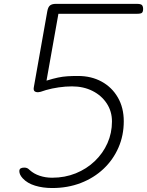

<svg xmlns="http://www.w3.org/2000/svg" viewBox="-20 -948 742 968"><path d="M243 0Q196 0 156.8 -12Q117.5 -24 94.5 -49Q77.5 -67.5 77.5 -85Q77.5 -95 84 -99Q90.5 -103 102 -103Q111.5 -103 117.2 -100.2Q123 -97.5 130.5 -90Q151 -71.5 180.2 -61.8Q209.5 -52 243 -52Q307 -52 362 -74.2Q417 -96.5 458 -135.8Q499 -175 521.8 -226.2Q544.5 -277.5 544.5 -335.5Q544.5 -386.5 518.2 -426.5Q492 -466.5 446.5 -489.5Q401 -512.5 343 -512.5Q310.5 -512.5 276 -507.5Q241.5 -502.5 212 -494Q193.5 -487.5 184.8 -485.2Q176 -483 172 -483Q159.5 -483 153.8 -488.5Q148 -494 150.5 -508L218.5 -891.5Q222.5 -913.5 232.8 -921Q243 -928.5 261.5 -928.5H670.5Q690.5 -928.5 696 -922Q701.5 -915.5 701.5 -903Q701.5 -889.5 696.2 -884Q691 -878.5 670.5 -878.5H274.5L214.5 -541.5Q248.5 -552 272.5 -557Q296.5 -562 319.8 -563.5Q343 -565 373.5 -565Q440.5 -565 492.5 -536.5Q544.5 -508 574.2 -456.5Q604 -405 604 -336.5Q604 -265 577.2 -203.8Q550.5 -142.5 502 -96.8Q453.5 -51 387.5 -25.5Q321.5 0 243 0Z"/></svg>

Font: Edu VIC WA NT Hand
Style: Regular
Weight: 400
Designer: Tina and Corey Anderson, Eben Sorkin, Mirko Velimirovic
Foundry: Google for Education
Version: Version 1.000